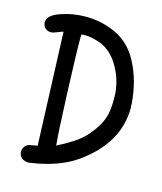

<svg xmlns="http://www.w3.org/2000/svg" viewBox="-97 -702 644 764"><g transform="rotate(15 225.0 -320.0)"><path d="M110 -84 92 -549Q85 -548 69 -541Q53 -534 43 -534Q30 -534 20 -543Q10 -552 10 -566Q10 -596 61 -613Q109 -630 163 -630Q218 -630 268 -611Q343 -584 382 -510.5Q421 -437 428 -345V-335Q428 -334 428.5 -331Q429 -328 429 -326Q429 -179 284 -77Q211 -26 92 -10Q75 -10 63.5 -19.5Q52 -29 52 -45Q52 -59 61.5 -69Q71 -79 87 -80Q96 -83 110 -84ZM164 -557Q163 -553 163 -542Q163 -476 169.5 -313.5Q176 -151 181 -104Q255 -141 288 -175Q348 -239 353 -300Q355 -320 355 -334V-349Q355 -406 328 -460Q291 -535 223 -551Q200 -558 176 -558Q175 -558 170.5 -557.5Q166 -557 164 -557Z"/></g></svg>

Font: Because We Build
Style: Regular
Weight: 400
Designer: Liz Wetzel, Aaron Williamson, Russ McMullin
Foundry: Red Hat
Version: Version 1.000